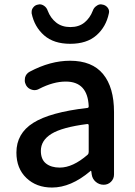

<svg xmlns="http://www.w3.org/2000/svg" viewBox="-20 -841 614 874"><path d="M216.8 12.7Q145.5 12.7 100.1 -30.8Q54.7 -74.2 54.7 -146.5Q54.7 -233.4 131.3 -281.7Q208 -330.1 377 -349.6Q383.8 -349.6 383.8 -357.4Q378.9 -469.7 279.3 -469.7Q222.7 -469.7 158.2 -436.5Q148.4 -430.7 136.7 -430.7Q130.9 -430.7 125 -432.6Q107.4 -437.5 98.6 -453.1Q92.8 -463.9 92.8 -474.6Q92.8 -481.4 93.8 -487.3Q98.6 -505.9 115.2 -514.6Q209 -564.5 298.8 -564.5Q399.4 -564.5 449.2 -503.9Q499 -443.4 499 -331.1V-46.9Q499 -27.3 485.4 -13.7Q471.7 0 452.1 0Q431.6 0 416 -13.2Q400.4 -26.4 397.5 -46.9L395.5 -61.5Q394.5 -63.5 393.1 -63.5Q391.6 -63.5 390.6 -61.5Q302.7 12.7 216.8 12.7ZM252 -78.1Q311.5 -78.1 378.9 -136.7Q383.8 -141.6 383.8 -149.4V-269.5Q383.8 -277.3 377 -276.4Q262.7 -261.7 214.4 -231.9Q166 -202.1 166 -154.3Q166 -115.2 189.5 -96.7Q212.9 -78.1 252 -78.1ZM124 -780.3Q124 -784.2 124 -787.1Q124 -797.9 130.9 -806.6Q139.6 -818.4 154.3 -820.3Q157.2 -821.3 160.2 -821.3Q170.9 -821.3 180.7 -814.5Q192.4 -806.6 197.3 -792Q210 -758.8 235.8 -738.3Q261.7 -717.8 300.3 -717.8Q338.9 -717.8 364.3 -738.3Q389.6 -758.8 402.3 -792Q407.2 -806.6 419.9 -814.5Q428.7 -821.3 439.5 -821.3Q442.4 -821.3 445.3 -820.3Q460 -818.4 469.7 -806.6Q476.6 -797.9 476.6 -787.1Q476.6 -784.2 475.6 -780.3Q462.9 -718.8 418.9 -680.2Q375 -641.6 299.8 -641.6Q224.6 -641.6 180.7 -680.2Q136.7 -718.8 124 -780.3Z"/></svg>

Font: Gen Jyuu Gothic Medium
Style: Regular
Weight: 500
Designer: [Source Han Sans]
Ryoko NISHIZUKA  (kana & ideographs); Paul D. Hunt (Latin, Greek & Cyrillic); Wenlong ZHANG  (bopomofo
Version: Version 1.002.20150607